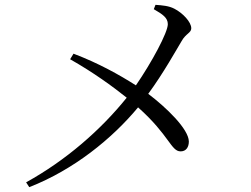

<svg xmlns="http://www.w3.org/2000/svg" viewBox="-20 -761 1040 794"><path d="M270 -516C367 -461 445 -404 504 -357C397 -224 253 -98 88 -7L101 13C285 -59 443 -187 551 -317C681 -201 687 -135 727 -135C750 -135 761 -153 761 -176C760 -228 667 -317 593 -373C655 -457 711 -558 731 -591C748 -622 771 -625 771 -644C771 -670 736 -707 701 -725C678 -737 651 -739 623 -741L616 -723C652 -702 674 -688 674 -661C674 -627 608 -504 542 -408C473 -452 387 -500 284 -539Z"/></svg>

Font: Source Han Serif KR
Style: Regular
Weight: 400
Designer: Ryoko NISHIZUKA 西塚涼子 (kana & ideographs); Frank Grießhammer (Latin, Greek & Cyrillic); Wenlong ZHANG 张文龙 (bopomofo); San
Foundry: Adobe
Version: Version 2.001;hotconv 1.1.0;makeotfexe 2.6.0